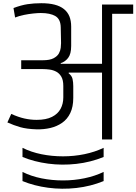

<svg xmlns="http://www.w3.org/2000/svg" viewBox="-20 -868 849 1195"><path d="M120 52Q174 79 238.5 92Q303 105 372 105Q441 105 506 91.5Q571 78 625 52V109Q544 142 455 152Q366 162 279.5 150.5Q193 139 120 109ZM120 202Q174 229 238.5 242Q303 255 372 255Q441 255 506 241.5Q571 228 625 202V259Q544 292 455 302Q366 312 279.5 300.5Q193 289 120 259ZM64 -818Q112 -836 151.5 -842Q191 -848 237 -848Q285 -848 320 -839Q355 -830 378 -811.5Q401 -793 412 -766Q423 -739 423 -702V-582Q423 -532 404 -507.5Q385 -483 358 -475V-471H615V-840H809V-782H678V0H615V-416Q600 -416 574.5 -416Q549 -416 519 -416Q489 -416 460 -416Q431 -416 408 -416L407 -412Q427 -397 431.5 -376.5Q436 -356 436 -332V-259Q436 -203 417.5 -164.5Q399 -126 366.5 -103.5Q334 -81 293.5 -71.5Q253 -62 208 -63Q146 -65 106 -76.5Q66 -88 26 -106L50 -159Q94 -139 132 -130.5Q170 -122 208 -122Q267 -122 303.5 -140.5Q340 -159 357 -190.5Q374 -222 374 -262V-333Q374 -370 361.5 -391Q349 -412 330 -422Q311 -432 289 -435Q267 -438 247 -438H112V-493H247Q290 -493 313.5 -505.5Q337 -518 346.5 -535.5Q356 -553 358 -570.5Q360 -588 360 -600L358 -698Q357 -749 324.5 -768Q292 -787 234 -787Q215 -787 186.5 -784Q158 -781 128.5 -775Q99 -769 74 -759Z"/></svg>

Font: Matangi
Style: Regular
Weight: 400
Designer: Prashant Pant
Foundry: The Graphic Ant
Version: Version 3.002